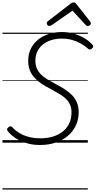

<svg xmlns="http://www.w3.org/2000/svg" viewBox="-20 -1153 774 1552"><path d="M304 19Q253 19 211 8.5Q169 -2 136.5 -18.5Q104 -35 80 -55Q56 -75 42 -94Q36 -101 37.5 -109Q39 -117 48 -124Q59 -133 66.5 -132Q74 -131 81 -123Q102 -99 134.5 -79Q167 -59 210 -47Q253 -35 306 -35Q363 -35 409.5 -49.5Q456 -64 489.5 -91.5Q523 -119 540.5 -157.5Q558 -196 558 -244Q558 -280 546 -307Q534 -334 512 -355Q490 -376 460.5 -393.5Q431 -411 396 -430Q367 -445 339 -461.5Q311 -478 287.5 -497.5Q264 -517 246 -540.5Q228 -564 218 -594Q208 -624 208 -661Q208 -713 227.5 -755.5Q247 -798 283.5 -829Q320 -860 370 -877Q420 -894 481 -894Q530 -894 576 -881Q622 -868 661 -845Q700 -822 726 -793Q735 -784 734 -776.5Q733 -769 723 -761Q715 -753 706.5 -753Q698 -753 691 -760Q663 -785 630 -803Q597 -821 560 -831Q523 -841 480 -841Q433 -841 393.5 -828.5Q354 -816 325.5 -792.5Q297 -769 281.5 -736Q266 -703 266 -663Q266 -628 277.5 -601Q289 -574 310 -552.5Q331 -531 360.5 -513Q390 -495 426 -476Q466 -455 500 -433.5Q534 -412 560.5 -385.5Q587 -359 601.5 -325Q616 -291 616 -246Q616 -188 593.5 -139.5Q571 -91 529.5 -55.5Q488 -20 430.5 -0.5Q373 19 304 19ZM379 -943Q370 -943 364 -950Q358 -957 358 -965Q358 -971 360 -974Q362 -977 366 -981L545 -1119Q554 -1127 560.5 -1130Q567 -1133 575 -1133Q582 -1133 588 -1129.5Q594 -1126 599 -1118L709 -979Q712 -975 713 -971Q714 -967 714 -963Q714 -955 706 -949Q698 -943 691 -943Q685 -943 680 -945.5Q675 -948 671 -953L566 -1067L401 -952Q394 -947 389 -945Q384 -943 379 -943ZM0 369H690V379H0ZM0 -20H690V0H0ZM0 -505H690V-500H0ZM0 -889H690V-879H0Z"/></svg>

Font: Playwrite HR Guides
Style: Regular
Weight: 400
Designer: Veronika Burian, José Scaglione
Foundry: TypeTogether
Version: Version 1.003